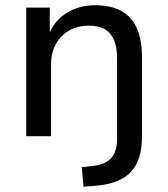

<svg xmlns="http://www.w3.org/2000/svg" viewBox="-20 -520 640 733"><path d="M299 193 292 118 338 113Q382 108 404.5 83.5Q427 59 427 9V-297Q427 -338 416 -365.5Q405 -393 381.5 -407.5Q358 -422 319 -422Q276 -422 243.5 -403Q211 -384 193 -351Q175 -318 175 -276V0H80V-491H170V-385H165Q187 -441 234.5 -470.5Q282 -500 343 -500Q403 -500 442.5 -478.5Q482 -457 502 -413Q522 -369 522 -302V2Q522 47 511.5 80Q501 113 480 136Q459 159 426 172Q393 185 346 189Z"/></svg>

Font: Nunito Sans 10pt Medium
Style: Regular
Weight: 500
Designer: Vernon Adams
Foundry: Vernon Adams
Version: Version 3.101;gftools[0.9.27]